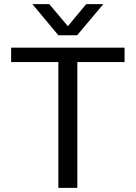

<svg xmlns="http://www.w3.org/2000/svg" viewBox="-20 -911 658 931"><path d="M34 0ZM584 -610H355V0H263V-610H34V-680H584ZM481 -891 354 -740H263L137 -891H219L309 -784L398 -891Z"/></svg>

Font: Martel Sans
Style: Regular
Weight: 400
Designer: Dan Reynolds and Mathieu Réguer
Foundry: Dan Reynolds and Mathieu Réguer
Version: Version 1.002; ttfautohint (v1.1) -l 5 -r 5 -G 72 -x 0 -D la